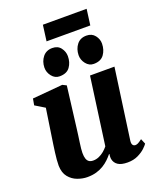

<svg xmlns="http://www.w3.org/2000/svg" viewBox="-171 -1047 953 1159"><g transform="rotate(-20 306.0 -468.0)"><path d="M186.5 10Q156.5 10 124.2 -1.8Q92 -13.5 69.8 -40.8Q47.5 -68 46.5 -114Q46.5 -131.5 48.2 -152.5Q50 -173.5 53 -196.5Q56 -219.5 59.5 -243.5Q63 -267.5 66.5 -290.5L93.5 -469.5L32 -507L39.5 -548.5L233.5 -565.5L258.5 -553L225.5 -288Q223 -266.5 219.8 -244.2Q216.5 -222 213.8 -201.8Q211 -181.5 209.2 -165Q207.5 -148.5 207.5 -137.5Q207.5 -114 212.5 -99.8Q217.5 -85.5 227.5 -78.8Q237.5 -72 254 -72Q273.5 -72 291.2 -79.8Q309 -87.5 324.2 -100.2Q339.5 -113 351 -127.5L410.5 -561H567.5L504.5 -109Q502 -90 508 -81.2Q514 -72.5 524.5 -72.5Q533 -72.5 541.8 -76.8Q550.5 -81 568.5 -94.5L582.5 -61Q577 -52 559.2 -35Q541.5 -18 512.5 -4Q483.5 10 445.5 10Q405 10 384 -4Q363 -18 358 -42.5Q357.5 -45.5 357 -49.5Q356.5 -53.5 356.8 -57.8Q357 -62 357.5 -66.8Q358 -71.5 358.5 -75.5L356.5 -76.5Q344 -61 328.2 -45.8Q312.5 -30.5 291.8 -17.8Q271 -5 245.2 2.5Q219.5 10 186.5 10ZM237 -619Q207.5 -619 187.5 -644.2Q167.5 -669.5 168 -700Q169 -739.5 191.2 -767.2Q213.5 -795 252.5 -795Q288 -795 306.5 -770.5Q325 -746 325 -717Q325 -677 304.2 -648Q283.5 -619 237 -619ZM456.5 -619Q427 -619 407 -644.2Q387 -669.5 387.5 -700Q388.5 -739.5 410.2 -767.2Q432 -795 472 -795Q506.5 -795 525.8 -770.5Q545 -746 544.5 -717Q544 -677 523 -648Q502 -619 456.5 -619ZM248 -946.5H529L515.5 -844.5H234.5Z"/></g></svg>

Font: Merriweather 24pt Black
Style: Italic
Weight: 900
Italic angle: -7.8°
Designer: Eben Sorkin
Foundry: Eben Sorkin
Version: Version 2.101